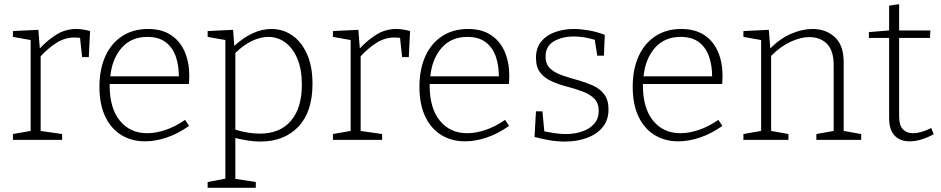

<svg xmlns="http://www.w3.org/2000/svg" viewBox="-20 -671 4516 921"><path d="M42 0V-28L127 -43V-479L42 -494V-522L164 -528L171 -439Q212 -482 254 -507Q296 -532 346 -532Q377 -532 412 -522L406 -397H374L364 -489Q352 -491 336 -491Q292 -491 252.5 -466.5Q213 -442 175 -401V-43L278 -28V0Z M676 7Q612 7 562.5 -23Q513 -53 485 -111.5Q457 -170 457 -255Q457 -339 485.5 -401.5Q514 -464 566.5 -498Q619 -532 690 -532Q756 -532 800 -503Q844 -474 866 -423Q888 -372 888 -306Q888 -298 887.5 -289.5Q887 -281 886 -268H506Q506 -265 506 -261Q506 -152 555 -92Q604 -32 686 -32Q727 -32 773.5 -47.5Q820 -63 868 -96L887 -67Q833 -29 779 -11Q725 7 676 7ZM687 -494Q610 -494 564 -442Q518 -390 509 -305H838Q838 -356 823.5 -399Q809 -442 775.5 -468Q742 -494 687 -494Z M976 230V202L1061 186V-479L976 -494V-522L1098 -528L1104 -451Q1149 -492 1193.5 -512Q1238 -532 1282 -532Q1337 -532 1381.5 -501.5Q1426 -471 1452.5 -412Q1479 -353 1479 -269Q1479 -134 1411 -63Q1343 8 1229 8Q1201 8 1171 3.5Q1141 -1 1109 -9V187L1207 202V230ZM1226 -30Q1323 -30 1375.5 -91.5Q1428 -153 1428 -264Q1428 -337 1407 -388Q1386 -439 1349.5 -466.5Q1313 -494 1267 -494Q1230 -494 1189.5 -475Q1149 -456 1109 -417V-49Q1171 -30 1226 -30Z M1577 0V-28L1662 -43V-479L1577 -494V-522L1699 -528L1706 -439Q1747 -482 1789 -507Q1831 -532 1881 -532Q1912 -532 1947 -522L1941 -397H1909L1899 -489Q1887 -491 1871 -491Q1827 -491 1787.5 -466.5Q1748 -442 1710 -401V-43L1813 -28V0Z M2211 7Q2147 7 2097.5 -23Q2048 -53 2020 -111.5Q1992 -170 1992 -255Q1992 -339 2020.5 -401.5Q2049 -464 2101.5 -498Q2154 -532 2225 -532Q2291 -532 2335 -503Q2379 -474 2401 -423Q2423 -372 2423 -306Q2423 -298 2422.5 -289.5Q2422 -281 2421 -268H2041Q2041 -265 2041 -261Q2041 -152 2090 -92Q2139 -32 2221 -32Q2262 -32 2308.5 -47.5Q2355 -63 2403 -96L2422 -67Q2368 -29 2314 -11Q2260 7 2211 7ZM2222 -494Q2145 -494 2099 -442Q2053 -390 2044 -305H2373Q2373 -356 2358.5 -399Q2344 -442 2310.5 -468Q2277 -494 2222 -494Z M2597 -400Q2597 -363 2619 -342.5Q2641 -322 2675.5 -310Q2710 -298 2748.5 -287.5Q2787 -277 2821.5 -262Q2856 -247 2877.5 -219.5Q2899 -192 2899 -146Q2899 -95 2871 -61Q2843 -27 2795.5 -9.5Q2748 8 2690 8Q2653 8 2617 2Q2581 -4 2544 -14L2551 -137H2582L2591 -41Q2615 -36 2642 -32Q2669 -28 2693 -28Q2737 -28 2773 -40.5Q2809 -53 2830.5 -77.5Q2852 -102 2852 -139Q2852 -177 2830 -198.5Q2808 -220 2774 -232.5Q2740 -245 2701.5 -255Q2663 -265 2628.5 -280Q2594 -295 2572.5 -321.5Q2551 -348 2551 -394Q2551 -441 2576.5 -472Q2602 -503 2643.5 -517.5Q2685 -532 2733 -532Q2764 -532 2802.5 -525.5Q2841 -519 2881 -504L2877 -404H2845L2833 -480Q2781 -496 2733 -496Q2676 -496 2636.5 -472.5Q2597 -449 2597 -400Z M3234 7Q3170 7 3120.5 -23Q3071 -53 3043 -111.5Q3015 -170 3015 -255Q3015 -339 3043.5 -401.5Q3072 -464 3124.5 -498Q3177 -532 3248 -532Q3314 -532 3358 -503Q3402 -474 3424 -423Q3446 -372 3446 -306Q3446 -298 3445.5 -289.5Q3445 -281 3444 -268H3064Q3064 -265 3064 -261Q3064 -152 3113 -92Q3162 -32 3244 -32Q3285 -32 3331.5 -47.5Q3378 -63 3426 -96L3445 -67Q3391 -29 3337 -11Q3283 7 3234 7ZM3245 -494Q3168 -494 3122 -442Q3076 -390 3067 -305H3396Q3396 -356 3381.5 -399Q3367 -442 3333.5 -468Q3300 -494 3245 -494Z M3546 0V-28L3631 -43V-479L3546 -494V-522L3668 -528L3675 -439Q3723 -487 3776 -509.5Q3829 -532 3877 -532Q3943 -532 3985.5 -492Q4028 -452 4027 -370V-43L4111 -28V0H3896V-28L3979 -43V-359Q3979 -428 3947 -460.5Q3915 -493 3862 -493Q3821 -493 3773 -471Q3725 -449 3679 -403V-43L3762 -28V0Z M4343 7Q4298 7 4271.5 -20.5Q4245 -48 4245 -105V-489H4148V-517L4245 -525V-644L4293 -651V-525H4443L4441 -489H4293V-112Q4293 -70 4311 -51Q4329 -32 4359 -32Q4398 -32 4447 -57L4459 -27Q4395 7 4343 7Z"/></svg>

Font: Bitter Light
Style: Regular
Weight: 300
Designer: Sol Matas, and Bitter project Authors
Foundry: Sol Matas
Version: Version 2.001